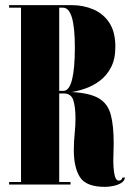

<svg xmlns="http://www.w3.org/2000/svg" viewBox="-20 -720 513 749"><path d="M390 9Q316.5 9 292.2 -28.5Q268 -66 268 -133.5Q268 -166.5 271.2 -198.5Q274.5 -230.5 274.5 -258Q274.5 -302.5 266 -329Q257.5 -355.5 228 -355.5H211V-10H255V0H15.5V-10H62V-690H15.5V-700H259Q305.5 -700 344.5 -683.2Q383.5 -666.5 406.8 -630.8Q430 -595 430 -537.5Q430 -489.5 413.2 -457.5Q396.5 -425.5 370.5 -405.8Q344.5 -386 315 -375.5Q285.5 -365 260 -361Q331.5 -357 366.2 -336Q401 -315 412.2 -272.5Q423.5 -230 423.5 -161Q423.5 -144 422.8 -127.2Q422 -110.5 422 -95.5Q422 -63.5 426.5 -39.5Q431 -15.5 443.5 -15.5Q455.5 -15.5 457.5 -27.5H467.5Q465.5 -13.5 452.2 -5.8Q439 2 421.5 5.5Q404 9 390 9ZM211 -365.5H227Q250 -365.5 261 -409Q272 -452.5 272 -535.5Q272 -690 226 -690H211Z"/></svg>

Font: Imbue 100pt Black
Style: Regular
Weight: 900
Designer: Tyler Finck
Foundry: Etcetera Type Company
Version: Version 1.102; ttfautohint (v1.8.3)